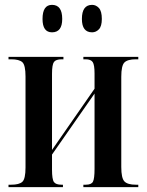

<svg xmlns="http://www.w3.org/2000/svg" viewBox="-20 -770 603 790"><path d="M359 -637Q375 -637 387 -649.5Q399 -662 399 -692Q399 -724 387 -737Q375 -750 359 -750Q317 -750 317 -692Q317 -637 359 -637ZM194 -637Q236 -637 236 -692Q236 -750 194 -750Q155 -750 155 -692Q155 -637 194 -637ZM15 0H239V-10H233Q210 -10 202 -21Q194 -32 194 -72V-134L369 -385V-75Q369 -35 362.5 -22.5Q356 -10 333 -10H323V0H549V-10H539Q505 -10 492 -23.5Q479 -37 479 -83V-454Q479 -500 492 -513Q505 -526 539 -526H549V-536H323V-526H332Q354 -526 361.5 -514.5Q369 -503 369 -468V-405L194 -153V-466Q194 -504 202 -515Q210 -526 234 -526H241V-536H15V-526H26Q59 -526 72 -514Q85 -502 85 -455V-81Q85 -34 72 -22Q59 -10 26 -10H15Z"/></svg>

Font: Noto Serif Display Condensed Semi
Style: Regular
Weight: 600
Width: 3
Designer: Monotype Design Team
Foundry: Monotype Imaging Inc.
Version: Version 1.900